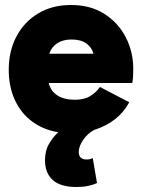

<svg xmlns="http://www.w3.org/2000/svg" viewBox="-20 -524 568 768"><path d="M213 5Q153 -5 108.5 -38Q64 -71 39.5 -124Q15 -177 15 -245Q15 -320 46 -378.5Q77 -437 133 -470.5Q189 -504 264 -504Q342 -504 397.5 -468.5Q453 -433 483 -375Q513 -317 513 -248Q513 -230 512 -215Q511 -200 509 -192H175Q183 -159 210 -142Q237 -125 279 -125Q317 -125 340.5 -139.5Q364 -154 380 -176L497 -115Q454 -35 356 -4Q329 11 312 36.5Q295 62 295 84Q295 114 327 114Q333 114 340 112.5Q347 111 351 108L368 208Q354 215 333 219.5Q312 224 286 224Q222 224 191 196Q160 168 160 117Q160 79 176 51.5Q192 24 213 5ZM177 -309H354Q347 -335 325 -350.5Q303 -366 266 -366Q232 -366 209 -351Q186 -336 177 -309Z"/></svg>

Font: Gabarito Black
Style: Regular
Weight: 900
Designer: Leandro Assis / Alvaro Franca / Felipe Casaprima
Foundry: Naipe Foundry
Version: Version 1.000